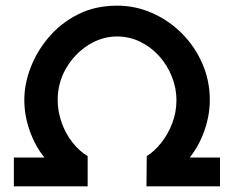

<svg xmlns="http://www.w3.org/2000/svg" viewBox="-20 -658 827 679"><path d="M29 1V-101H137Q104 -142 85 -196Q66 -250 66 -304Q66 -361 88.5 -419.5Q111 -478 153.5 -527.5Q196 -577 256.5 -607.5Q317 -638 394 -638Q459 -638 518 -612Q577 -586 623 -540Q669 -494 695.5 -433.5Q722 -373 722 -304Q722 -251 703 -196.5Q684 -142 651 -101H758V1H498L499 -106Q525 -122 549 -151.5Q573 -181 588.5 -220.5Q604 -260 604 -304Q604 -346 588 -386.5Q572 -427 543.5 -459Q515 -491 476.5 -510Q438 -529 394 -529Q340 -529 292 -498.5Q244 -468 214 -417Q184 -366 184 -304Q184 -264 198 -224.5Q212 -185 236.5 -154Q261 -123 290 -106V1Z"/></svg>

Font: Lil Grotesk Bold
Style: Regular
Weight: 700
Designer: Bastien Sozeau
Foundry: NBR — Bastien Sozeau
Version: Version 4.002; ttfautohint (v1.8.4.7-5d5b)